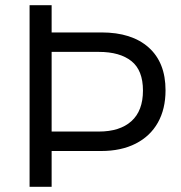

<svg xmlns="http://www.w3.org/2000/svg" viewBox="-20 -720 696 740"><path d="M94 0V-700H179V-595H371Q488 -595 553 -537Q618 -479 618 -372Q618 -300 588.5 -247.5Q559 -195 503 -166.5Q447 -138 370 -138H179V0ZM179 -213H361Q442 -213 486.5 -253Q531 -293 531 -371Q531 -449 486.5 -484.5Q442 -520 361 -520H179Z"/></svg>

Font: REM Medium Light
Style: Regular
Weight: 300
Version: Version 1.005;gftools[0.9.28]